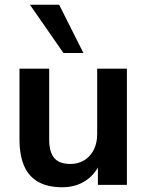

<svg xmlns="http://www.w3.org/2000/svg" viewBox="-20 -778 619 808"><path d="M242 10Q181 10 141 -12.5Q101 -35 81.5 -80Q62 -125 62 -192V-489H187V-190Q187 -156 196.3 -133Q205.5 -110 225.4 -99Q245.3 -88 275.4 -88Q309 -88 334.5 -103.5Q360 -119 374.5 -147.4Q389 -175.9 389 -214V-489H514V0H392V-102H406Q385 -48 342.5 -19Q300 10 242 10ZM247 -555 106 -758H229L331 -555Z"/></svg>

Font: Nunito Sans 12pt ExtraLight
Style: Regular
Weight: 200
Designer: Vernon Adams
Foundry: Vernon Adams
Version: Version 3.101;gftools[0.9.27]